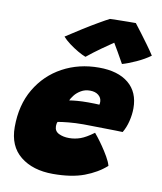

<svg xmlns="http://www.w3.org/2000/svg" viewBox="-86 -842 775 919"><g transform="rotate(10 301.0 -382.0)"><path d="M489 -76Q446.5 -38 385.2 -15Q324 8 233.5 8Q135.5 8 75.2 -40.5Q15 -89 15 -181.5Q15 -289 61.5 -367.5Q108 -446 187 -488.8Q266 -531.5 363.5 -531.5Q456 -531.5 507.5 -489Q559 -446.5 559 -368Q559 -337.5 551 -305Q543 -272.5 528 -247.5Q520 -248 493 -248.5Q466 -249 432.8 -249.5Q399.5 -250 372.2 -250.5Q345 -251 336.5 -251Q298 -251 264.8 -247.8Q231.5 -244.5 212.5 -241Q208.5 -233 208.5 -220Q208.5 -195.5 229.8 -185Q251 -174.5 280 -174.5Q308 -174.5 334.8 -184Q361.5 -193.5 398.5 -221Q401 -218.5 413.2 -203Q425.5 -187.5 441 -165Q456.5 -142.5 470.2 -118.8Q484 -95 489 -76ZM249.5 -352Q264 -354.5 287.2 -356.5Q310.5 -358.5 341 -358.5Q358.5 -358.5 373.8 -358Q389 -357.5 395.5 -357Q396.5 -361 396.8 -364.8Q397 -368.5 397 -372Q396.5 -390.5 381.2 -403Q366 -415.5 340 -415.5Q315.5 -415.5 296.5 -404.2Q277.5 -393 265.8 -378Q254 -363 249.5 -352ZM499.5 -772Q513.5 -754 532.5 -728.8Q551.5 -703.5 570.2 -677.8Q589 -652 602 -631.5Q572.5 -610 534.5 -592.8Q496.5 -575.5 468 -567.5Q453 -595 437.5 -621.5Q422 -648 414 -661.5Q394 -648 358.2 -622.8Q322.5 -597.5 290 -571Q274.5 -576.5 252 -589.5Q229.5 -602.5 208.2 -618.5Q187 -634.5 174.5 -649Q211.5 -673.5 251 -698.2Q290.5 -723 323.8 -742.2Q357 -761.5 374 -770Q384.5 -770.5 409.5 -771Q434.5 -771.5 460.8 -771.8Q487 -772 499.5 -772Z"/></g></svg>

Font: Grandstander Black
Style: Italic
Weight: 900
Italic angle: -15°
Designer: Tyler Finck
Foundry: Etcetera Type Co
Version: Version 1.200; ttfautohint (v1.8.3)